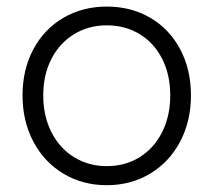

<svg xmlns="http://www.w3.org/2000/svg" viewBox="-20 -542 634 570"><path d="M46.9 -258.8Q46.9 -335.4 78.9 -395.5Q110.8 -455.6 168 -489Q225.1 -522.5 296.9 -522.5Q369.1 -522.5 426 -489.3Q482.9 -456.1 514.9 -395.8Q546.9 -335.4 546.9 -258.8Q546.9 -182.6 514.9 -121.8Q482.9 -61 425.8 -26.6Q368.7 7.8 296.9 7.8Q225.1 7.8 168 -26.6Q110.8 -61 78.9 -121.8Q46.9 -182.6 46.9 -258.8ZM485.4 -258.8Q485.4 -320.3 461.4 -367.4Q437.5 -414.6 394.5 -440.7Q351.6 -466.8 296.9 -466.8Q243.2 -466.8 200.2 -440.7Q157.2 -414.6 132.8 -367.4Q108.4 -320.3 108.4 -258.8Q108.4 -197.3 132.8 -149.4Q157.2 -101.6 200.2 -75.2Q243.2 -48.8 296.9 -48.8Q351.6 -48.8 394.3 -75.2Q437 -101.6 461.2 -149.4Q485.4 -197.3 485.4 -258.8Z"/></svg>

Font: Reddit Sans Fudge Light
Style: Regular
Weight: 300
Designer: Stephen Hutchings
Foundry: Reddit
Version: Version 1.013